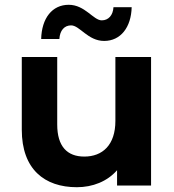

<svg xmlns="http://www.w3.org/2000/svg" viewBox="-20 -775 725 802"><path d="M301 7C367 7 428 -17 469 -64V0H611V-537H462V-270C462 -169 408 -121 332 -121C261 -121 219 -163 219 -255V-537H71V-233C71 -68 166 7 301 7ZM415 -604C484 -604 528 -661 530 -745H454C452 -711 433 -690 405 -690C370 -690 335 -755 267 -755C198 -755 154 -699 152 -612H228C230 -648 249 -669 277 -669C313 -669 347 -604 415 -604Z"/></svg>

Font: Montserrat-Alt1
Style: Bold
Weight: 700
Designer: Differentunic
Foundry: Differentunic
Version: Version 7.222